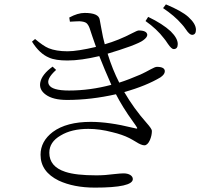

<svg xmlns="http://www.w3.org/2000/svg" viewBox="-20 -823 916 876"><path d="M413 33C528 33 586 20 586 -6C586 -21 569 -32 544 -32C535 -32 522 -31 504 -29C474 -25 446 -23 420 -23C358 -23 311 -28 278 -39C229 -55 205 -84 205 -126C205 -159 222 -185 257 -205C290 -225 332 -235 383 -235C418 -235 454 -230 492 -220C522 -213 548 -204 570 -193C578 -189 588 -183 600 -176C617 -165 630 -160 639 -160C648 -160 657 -168 664 -184C670 -198 673 -212 673 -226C673 -232 665 -244 649 -262C610 -306 576 -353 547 -403C615 -422 670 -445 712 -470C725 -479 732 -488 732 -498C732 -511 720 -518 696 -518C690 -518 681 -514 668 -507C652 -498 636 -490 621 -483C586 -468 553 -455 524 -446C504 -485 486 -529 471 -578C508 -589 542 -600 575 -612C604 -623 624 -632 633 -639C646 -648 652 -657 652 -664C651 -677 638 -684 613 -684C609 -684 599 -680 584 -672C542 -650 500 -633 458 -621C453 -638 447 -665 441 -700C438 -715 436 -726 435 -733C432 -754 409 -764 366 -764C345 -764 322 -757 296 -743L299 -724C318 -725 332 -726 343 -726C357 -725 367 -723 374 -718C380 -713 385 -705 389 -694C395 -675 405 -646 418 -609C362 -596 319 -589 288 -589C253 -589 224 -594 202 -603C185 -610 165 -624 140 -645L126 -633C149 -596 175 -572 204 -560C224 -551 252 -547 288 -547C330 -547 378 -554 433 -567C448 -528 467 -484 488 -436C424 -419 360 -410 295 -410C242 -410 212 -419 203 -437C194 -454 205 -476 236 -504L220 -519C188 -496 169 -472 164 -448C159 -425 168 -406 189 -391C211 -375 243 -367 286 -367C359 -367 434 -376 509 -393C528 -356 554 -313 589 -265C596 -256 600 -249 602 -246C609 -237 607 -234 595 -238C593 -239 590 -239 586 -240C513 -258 449 -267 394 -267C321 -267 263 -252 221 -221C184 -193 165 -158 165 -117C165 -65 193 -26 248 1C293 22 348 33 413 33ZM772 -599C785 -599 791 -607 791 -622C791 -640 780 -659 759 -680C734 -703 700 -725 656 -746L644 -727C678 -703 706 -677 728 -648C733 -642 739 -634 746 -623C757 -607 766 -599 772 -599ZM856 -664C868 -664 874 -672 874 -687C874 -706 862 -725 839 -746C819 -764 785 -783 737 -803L724 -786C758 -763 787 -739 810 -712C815 -707 821 -699 828 -689C839 -672 849 -664 856 -664Z"/></svg>

Font: AllPunType Light
Style: Regular
Weight: 300
Version: 1.0